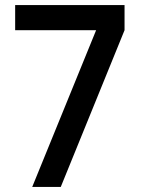

<svg xmlns="http://www.w3.org/2000/svg" viewBox="-20 -740 563 760"><path d="M107.5 0 360.5 -620.5H40V-720H473V-620.5L220.5 0Z"/></svg>

Font: Manrope KiralyPet SmBd KiralyPet
Style: Regular
Weight: 600
Designer: Mikhail Sharanda
Foundry: Mikhail Sharanda
Version: Version 4.502